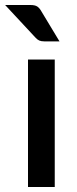

<svg xmlns="http://www.w3.org/2000/svg" viewBox="-42 -748 309 768"><path d="M177 -510V0H70V-510ZM79.5 -728Q98 -728 107 -722Q116 -716 123 -703.5L196 -582.5H135Q122.5 -582.5 114.8 -586Q107 -589.5 99 -598.5L-21.5 -728Z"/></svg>

Font: Lato 2
Style: Regular
Weight: 600
Designer: Lukasz Dziedzic with Adam Twardoch and Botio Nikoltchev
Foundry: tyPoland Lukasz Dziedzic
Version: Version 2.015; 2015-08-06; http://www.latofonts.com/